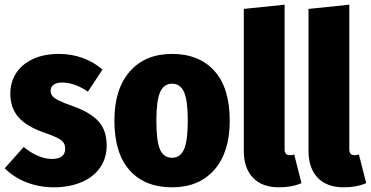

<svg xmlns="http://www.w3.org/2000/svg" viewBox="-24 -781 1582 819"><path d="M413 -484 351 -390Q294 -429 240 -429Q217 -429 204.5 -419.5Q192 -410 192 -394Q192 -381 199 -372Q206 -363 226.5 -352.5Q247 -342 290 -327Q362 -301 396.5 -263Q431 -225 431 -160Q431 -106 402.5 -65.5Q374 -25 322.5 -3.5Q271 18 206 18Q143 18 88.5 -3.5Q34 -25 -4 -63L77 -154Q140 -103 198 -103Q225 -103 239.5 -114Q254 -125 254 -145Q254 -162 247 -172.5Q240 -183 220.5 -193Q201 -203 160 -217Q87 -243 53.5 -282.5Q20 -322 20 -382Q20 -430 44.5 -468.5Q69 -507 116 -529Q163 -551 228 -551Q282 -551 330.5 -533Q379 -515 413 -484Z M956 -266Q956 -132 890.5 -57Q825 18 710 18Q594 18 529 -54.5Q464 -127 464 -267Q464 -401 529.5 -476Q595 -551 710 -551Q825 -551 890.5 -478.5Q956 -406 956 -266ZM643 -267Q643 -179 658.5 -143.5Q674 -108 710 -108Q745 -108 761 -144Q777 -180 777 -266Q777 -353 761 -388.5Q745 -424 710 -424Q675 -424 659 -388Q643 -352 643 -267Z M1016 -137V-743L1190 -761V-144Q1190 -119 1212 -119Q1224 -119 1231 -122L1262 0Q1222 18 1166 18Q1094 18 1055 -23Q1016 -64 1016 -137Z M1292 -137V-743L1466 -761V-144Q1466 -119 1488 -119Q1500 -119 1507 -122L1538 0Q1498 18 1442 18Q1370 18 1331 -23Q1292 -64 1292 -137Z"/></svg>

Font: Fira Sans Condensed ExtraBold
Style: Regular
Weight: 800
Width: 3
Designer: Carrois Corporate & Edenspiekermann AG
Foundry: Carrois Corporate GbR & Edenspiekermann AG
Version: Version 4.203